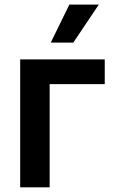

<svg xmlns="http://www.w3.org/2000/svg" viewBox="-20 -799 503 819"><path d="M191.8 0H66.1V-545.5H426.8V-440H191.8ZM292.6 -617.2H196.4L275.9 -779.5H401.6Z"/></svg>

Font: Linik Sans SemiBold
Style: Regular
Weight: 600
Designer: Rasmus Andersson (font), Cristiano Sobral (main changes)
Foundry: rsms
Version: Version 3.018;June 1, 2022;FontCreator 14.0.0.2814 64-bit; t